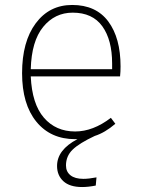

<svg xmlns="http://www.w3.org/2000/svg" viewBox="-20 -551 570 774"><path d="M432 -272V-295Q432 -390 392.5 -445Q353 -500 273 -500Q201 -500 154 -442.5Q107 -385 104 -272ZM466 -283Q466 -261 464 -243H104Q109 -132 157 -76.5Q205 -21 283 -21Q355 -21 427 -76L445 -52Q403 -16 362 -3Q300 26 273 52Q246 78 246 116Q246 141 264 155.5Q282 170 316 170Q338 170 369 164L366 197Q336 203 311 203Q261 203 235.5 179.5Q210 156 210 118Q210 53 292 10H283Q184 10 126.5 -60.5Q69 -131 69 -256Q69 -383 124 -457Q179 -531 271 -531Q367 -531 416.5 -464.5Q466 -398 466 -283Z"/></svg>

Font: FiraSans
Style: Regular
Weight: 200
Designer: Carrois Corporate & Edenspiekermann AG
Foundry: Carrois Corporate GbR & Edenspiekermann AG
Version: Version 3.106;PS 003.106;hotconv 1.0.70;makeotf.lib2.5.58329